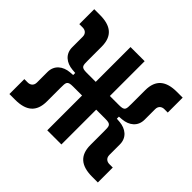

<svg xmlns="http://www.w3.org/2000/svg" viewBox="-129 -680 844 844"><g transform="rotate(45 293.0 -258.5)"><path d="M18.1 4.9H53.7C121.1 4.9 157.7 -22.9 157.7 -88.9V-171.9C157.7 -172.4 157.7 -172.9 157.7 -173.3C157.7 -207.5 157.7 -216.3 192.4 -216.3H248.5V0H336.4V-216.3H393.6C428.2 -216.3 428.2 -207.5 428.2 -173.3C428.2 -172.9 428.2 -172.4 428.2 -171.9V-88.9C428.2 -22.9 464.8 4.9 532.2 4.9H567.9V-87.9H546.9C532.2 -87.9 518.1 -96.2 518.1 -116.7V-182.1C518.1 -224.1 486.8 -247.6 447.3 -251L428.7 -252.4V-265.1L447.3 -266.6C486.8 -270 518.1 -293.5 518.1 -335.4V-400.9C518.1 -421.4 532.2 -429.7 546.9 -429.7H567.9V-522.5H532.2C464.8 -522.5 428.2 -494.6 428.2 -428.7V-345.7C428.2 -345.2 428.2 -344.7 428.2 -344.2C428.2 -310.1 428.2 -301.3 393.6 -301.3H336.4V-517.6H248.5V-301.3H192.4C157.7 -301.3 157.7 -310.1 157.7 -344.2C157.7 -344.7 157.7 -345.2 157.7 -345.7V-428.7C157.7 -494.6 121.1 -522.5 53.7 -522.5H18.1V-429.7H39.1C53.7 -429.7 67.9 -421.4 67.9 -400.9V-335.4C67.9 -293.5 99.1 -270 138.7 -266.6L157.2 -265.1V-252.4L138.7 -251C99.1 -247.6 67.9 -224.1 67.9 -182.1V-116.7C67.9 -96.2 53.7 -87.9 39.1 -87.9H18.1Z"/></g></svg>

Font: Cascadia Mono NF
Style: Regular
Weight: 400
Monospace: yes
Designer: Aaron Bell
Foundry: Saja Typeworks
Version: Version 2404.023